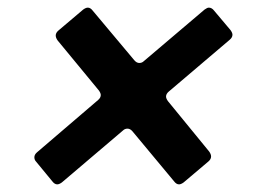

<svg xmlns="http://www.w3.org/2000/svg" viewBox="-20 -589 680 503"><path d="M142 -111Q135 -106 130 -106Q123 -106 117 -114L75 -165Q70 -170 70 -177Q70 -184 77 -190L237 -327Q244 -333 244 -340Q244 -345 239 -352L131 -483Q126 -490 126 -496Q126 -503 133 -509L198 -564Q205 -569 210 -569Q217 -569 223 -561L332 -431Q338 -424 345 -424Q352 -424 357 -429L516 -564Q523 -569 527 -569Q535 -569 541 -561L584 -510Q589 -503 589 -498Q589 -491 582 -485L422 -349Q415 -343 415 -336Q415 -331 420 -324L528 -192Q533 -185 533 -179Q533 -172 526 -166L461 -111Q454 -106 449 -106Q442 -106 436 -114L327 -245Q321 -252 314 -252Q307 -252 302 -247Z"/></svg>

Font: Open Sauce Two ExtraBold Italic
Style: Regular
Weight: 800
Italic angle: -10°
Designer: Alfredo Marco Pradil
Foundry: Creative Sauce Fz LLC
Version: Version 1.477